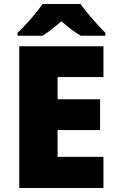

<svg xmlns="http://www.w3.org/2000/svg" viewBox="-20 -947 589 967"><path d="M386 -927H194C164 -881 106 -817 68 -781V-767H194C229 -789 254 -810 289 -840C324 -810 352 -787 387 -767H511V-781C477 -815 417 -881 386 -927ZM501 0V-157H270V-292H484V-447H270V-559H501V-714H77V0Z"/></svg>

Font: Noto Sans Sinhala UI Black
Style: Regular
Weight: 900
Designer: Jelle Bosma - Monotype Design Team
Foundry: Monotype Imaging Inc.
Version: Version 2.006